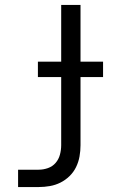

<svg xmlns="http://www.w3.org/2000/svg" viewBox="-20 -540 540 775"><path d="M53 215V145H136Q155 145 173.5 138.5Q192 132 204.5 117.5Q217 103 222 84Q227 65 227 46V-229H133V-291H227V-520H305V-291H396V-229H305V46Q305 69 301 91.5Q297 114 287 134.5Q277 155 260.5 171Q244 187 224 197Q204 207 181.5 211Q159 215 136 215Z"/></svg>

Font: Iosevka Fixed
Style: Regular
Weight: 400
Monospace: yes
Designer: Belleve Invis
Foundry: Belleve Invis
Version: Version 33.2.4